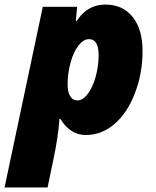

<svg xmlns="http://www.w3.org/2000/svg" viewBox="-60 -583 687 843"><path d="M317.9 9.8Q248 9.8 205.1 -61H201.2Q195.3 20 173.8 120.1L148.9 240.2H-40L127.9 -553.2H278.8L272.9 -491.2H276.9Q323.7 -563 402.8 -563Q479 -563 522.5 -508.5Q565.9 -454.1 565.9 -358.9Q565.9 -259.8 531.7 -172.1Q497.6 -84.5 441.2 -37.4Q384.8 9.8 317.9 9.8ZM331.1 -411.1Q306.6 -411.1 284.7 -383.3Q262.7 -355.5 249.8 -308.1Q236.8 -260.7 236.8 -211.9Q236.8 -180.2 248 -161.1Q259.3 -142.1 279.8 -142.1Q303.2 -142.1 324.7 -169.9Q346.2 -197.8 359.6 -244.6Q373 -291.5 373 -340.8Q373 -411.1 331.1 -411.1Z"/></svg>

Font: Open Sans Extrabold
Style: Italic
Weight: 800
Italic angle: -12°
Foundry: Ascender Corporation
Version: Version 1.10